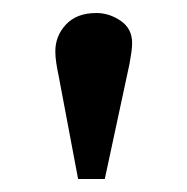

<svg xmlns="http://www.w3.org/2000/svg" viewBox="-20 -809 288 295"><path d="M100 -534 70 -693Q68 -702 66.5 -712Q65 -722 65 -730Q65 -754 81.5 -771.5Q98 -789 128 -789Q148 -789 165.5 -777Q183 -765 183 -743Q183 -737 182 -729.5Q181 -722 179 -711L141 -534Z"/></svg>

Font: Literata 18pt SemiBold
Style: Regular
Weight: 600
Designer: Latin by Veronika Burian and Jose Scaglione. Greek by Irene Vlachou. Cyrillic by Vera Evstafieva.
Foundry: TypeTogether
Version: Version 3.103;gftools[0.9.29]